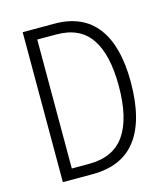

<svg xmlns="http://www.w3.org/2000/svg" viewBox="-107 -799 774 883"><g transform="rotate(-15 279.5 -357.0)"><path d="M504 -365Q504 -184 434.5 -92Q365 0 225 0H83V-714H234Q368 -714 436 -625Q504 -536 504 -365ZM446 -362Q446 -510 394 -587Q342 -664 229 -664H139V-50H222Q337 -50 391.5 -128.5Q446 -207 446 -362Z"/></g></svg>

Font: Noto Sans Telugu Condensed Light
Style: Regular
Weight: 300
Width: 3
Designer: Jelle Bosma - Monotype Design Team
Foundry: Monotype Imaging Inc.
Version: Version 2.005; ttfautohint (v1.8.4.7-5d5b)